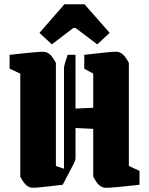

<svg xmlns="http://www.w3.org/2000/svg" viewBox="-20 -867 698 900"><path d="M75 -522 25 -545V-610Q45 -612 71.5 -615Q98 -618 124 -620.5Q150 -623 169 -624Q188 -625 194 -623Q213 -617 225.5 -599Q238 -581 242 -572V-89L280 -76V-548Q280 -556 285 -573Q290 -590 297 -610H334V-358L417 -362V-522L375 -545V-610Q402 -613 436.5 -617Q471 -621 499.5 -623.5Q528 -626 536 -623Q555 -617 567.5 -599Q580 -581 584 -572V-89L634 -66V-1Q614 1 587.5 4Q561 7 535 9.5Q509 12 490 13Q471 14 465 12Q446 6 433.5 -12Q421 -30 417 -39V-263L334 -267V-123Q334 -117 326.5 -101.5Q319 -86 308 -66L274 -1Q247 2 215 6Q183 10 157 12Q131 14 123 12Q104 6 91.5 -12Q79 -30 75 -39ZM223 -659 165 -713 282 -847H376L494 -713L436 -659L334 -736H324Z"/></svg>

Font: Grenze Gotisch Black
Style: Regular
Weight: 900
Designer: Renata Polastri
Foundry: Omnibus-Type
Version: Version 1.001